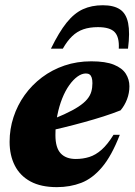

<svg xmlns="http://www.w3.org/2000/svg" viewBox="-20 -716 526 750"><path d="M315.5 -429Q299.5 -429 282.8 -417Q266 -405 250.5 -383.2Q235 -361.5 223 -331.5Q211 -301.5 203.8 -265.2Q196.5 -229 196.5 -188Q196.5 -139 217 -117Q237.5 -95 276 -95Q304 -95 328.8 -102.8Q353.5 -110.5 376.8 -131Q400 -151.5 423.5 -189.5H448Q416 -107 378.5 -62.8Q341 -18.5 297.5 -1.8Q254 15 202 15Q140 15 99 -7.2Q58 -29.5 37.8 -69.5Q17.5 -109.5 17.5 -162Q17.5 -212 32.8 -258.5Q48 -305 76.2 -344.5Q104.5 -384 144 -413.8Q183.5 -443.5 232 -460Q280.5 -476.5 336.5 -476.5Q392.5 -476.5 425 -463.2Q457.5 -450 471.5 -427.8Q485.5 -405.5 485.5 -379Q485.5 -352.5 476.2 -328.2Q467 -304 451 -285Q421 -273 384.2 -261.2Q347.5 -249.5 307.5 -238.5Q267.5 -227.5 226.5 -217.5Q185.5 -207.5 147 -199L149 -236Q197 -254 230.8 -269.5Q264.5 -285 286.2 -299.2Q308 -313.5 320 -327.8Q332 -342 336.5 -357.5Q341 -373 341 -391Q341 -404.5 338.2 -412.8Q335.5 -421 330 -425Q324.5 -429 315.5 -429ZM362.5 -610Q330 -610 305.5 -601.5Q281 -593 261.8 -574.5Q242.5 -556 225.5 -526H179Q210.5 -590.5 240.2 -627.5Q270 -664.5 304 -680Q338 -695.5 381.5 -695.5Q424.5 -695.5 448.8 -679.2Q473 -663 480.5 -625.8Q488 -588.5 480 -526H444Q446.5 -571 428 -590.5Q409.5 -610 362.5 -610Z"/></svg>

Font: Newsreader 36pt ExtraBold
Style: Italic
Weight: 800
Italic angle: -17°
Designer: Hugues Gentile
Foundry: Production Type
Version: Version 1.003